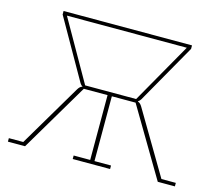

<svg xmlns="http://www.w3.org/2000/svg" viewBox="-100 -826 1087 953"><g transform="rotate(15 444.0 -349.0)"><path d="M15 -18H89L279 -339Q289 -356 301 -359V-361Q294 -364 288 -374L114 -680V-698H774V-680L600 -374Q593 -364 587 -361V-359Q599 -356 609 -339L799 -18H873V0H785L577 -351H455V-18H540V0H348V-18H433V-351H311L103 0H15ZM575 -369 752 -680H136L313 -369Z"/></g></svg>

Font: IBM Plex Serif Thin
Style: Regular
Weight: 100
Designer: Mike Abbink, Paul van der Laan, Pieter van Rosmalen
Foundry: Bold Monday
Version: Version 3.001